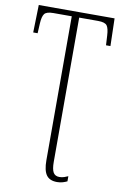

<svg xmlns="http://www.w3.org/2000/svg" viewBox="-102 -772 691 1070"><g transform="rotate(10 243.0 -237.0)"><path d="M299 240Q257 240 238.5 214Q220 188 220 131V-684H116Q77 -684 65.5 -668.5Q54 -653 52 -615L49 -558H24L28 -714H457L461 -558H436L433 -612Q431 -653 419.5 -668.5Q408 -684 369 -684H262V132Q262 174 272.5 192Q283 210 307 210Q322 210 334.5 205.5Q347 201 356 197V226Q346 231 331.5 235.5Q317 240 299 240Z"/></g></svg>

Font: Noto Serif Condensed ExtraLight
Style: Regular
Weight: 200
Width: 3
Designer: Monotype Design Team
Foundry: Monotype Imaging Inc.
Version: Version 2.013; ttfautohint (v1.8.4.7-5d5b)